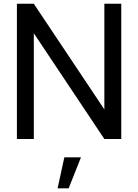

<svg xmlns="http://www.w3.org/2000/svg" viewBox="-20 -740 736 1022"><path d="M160 0V-563L535.5 0H625.5V-720H535.5V-157.5L160 -720H70V0ZM345.5 262.5H286.5L322.5 97.5H411Z"/></svg>

Font: Hauora Medium
Style: Regular
Weight: 500
Designer: Wayne Shih
Foundry: WCYS
Version: Version 1.001;hotconv 1.0.109;makeotfexe 2.5.65596